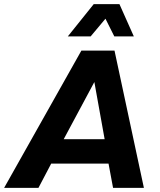

<svg xmlns="http://www.w3.org/2000/svg" viewBox="-49 -914 776 934"><path d="M-29 0 347 -668H508L651 0H501L479 -118H200L138 0ZM261 -237H460L410 -515ZM281 -737 407 -894H532L602 -737H507L464 -823L392 -737Z"/></svg>

Font: Gantari
Style: Bold Italic
Weight: 700
Italic angle: -10°
Designer: Anugrah Pasau
Foundry: Lafontype
Version: Version 1.000; ttfautohint (v1.8.4.7-5d5b)